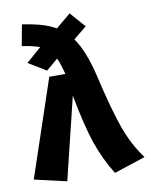

<svg xmlns="http://www.w3.org/2000/svg" viewBox="-87 -835 722 916"><g transform="rotate(-10 273.5 -376.5)"><path d="M547 -33 395 17Q347 -61 318 -146Q289 -231 261 -381L164 17L8 -19L166 -489H244Q231 -540 218 -568L161 -520L75 -572L148 -636Q116 -648 62 -656L81 -758Q134 -750 172.5 -739Q211 -728 242 -710L314 -770L379 -696L315 -644Q361 -579 390 -457Q431 -280 463 -191.5Q495 -103 547 -33Z"/></g></svg>

Font: Fira Sans BGR
Style: Bold
Weight: 700
Designer: bBox Type GmbH & Carrois Corporate GbR & Edenspiekermann AG
Foundry: bBox Type GmbH & Carrois Corporate GbR & Edenspiekermann AG
Version: Version 4.301